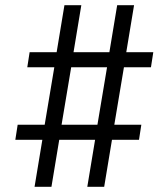

<svg xmlns="http://www.w3.org/2000/svg" viewBox="-20 -737 640 739"><path d="M113 -18 143 -199H39L48 -257H152L189 -478H85L94 -536H198L228 -717H293L263 -536H401L431 -717H496L466 -536H570L561 -478H457L420 -257H524L515 -199H411L381 -18H316L346 -199H208L178 -18ZM217 -257H355L392 -478H254Z"/></svg>

Font: Iosevka Aile Light Oblique
Style: Regular
Weight: 300
Italic angle: -9°
Designer: Belleve Invis
Foundry: Belleve Invis
Version: Version 31.1.0; ttfautohint (v1.8.4)